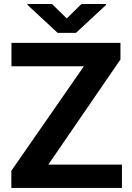

<svg xmlns="http://www.w3.org/2000/svg" viewBox="-20 -921 647 941"><path d="M577.6 -114.3V0H35.6V-84L391.1 -596.2H36.1V-710.9H570.3V-629.4L216.8 -114.3ZM234.9 -901.4 307.1 -830.6 379.4 -901.4H499.5V-896.5L352.1 -759.8H262.7L114.7 -897V-901.4Z"/></svg>

Font: Vazirmatn RD FD
Style: Bold
Weight: 700
Designer: Saber Rastikerdar
Foundry: Saber Rastikerdar
Version: Version 33.003